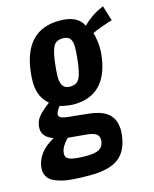

<svg xmlns="http://www.w3.org/2000/svg" viewBox="-127 -677 747 930"><g transform="rotate(-15 246.5 -212.0)"><path d="M207.5 175.3Q181.6 175.3 162.4 174.8Q143.1 174.3 117.9 172.1Q92.8 169.9 75.2 166Q57.6 162.1 39.3 155Q21 147.9 10 137.9Q-1 127.9 -6.8 112.8Q-11.2 101.6 -11.2 87.9Q-11.2 83.5 -10.7 78.6Q-2.4 3.4 83.5 -44.4Q29.3 -64 29.3 -107.4Q29.3 -139.6 48.3 -163.6Q66.4 -186 106.4 -216.3Q76.7 -240.7 64.5 -277.8Q56.6 -301.8 56.6 -335.9Q56.6 -355 59.1 -377.4Q81.1 -586.9 258.3 -586.9Q348.6 -586.9 375.5 -529.8Q387.2 -542.5 410.9 -560.5Q434.6 -578.6 460 -590.3L480 -599.1L503.4 -522.9Q485.8 -518.6 449.5 -505.4Q413.1 -492.2 401.4 -485.4Q408.2 -468.3 411.6 -437Q413.6 -420.4 413.6 -403.8Q413.6 -389.6 412.1 -375.5Q390.6 -176.8 219.7 -176.8Q206.1 -176.8 182.1 -180.7Q158.2 -184.6 151.9 -187.5Q132.8 -163.1 132.3 -149.9Q131.8 -139.2 143.3 -133.3Q154.8 -127.4 180.7 -125Q184.6 -124.5 229.2 -120.1Q273.9 -115.7 282.7 -114.3Q353.5 -106.4 383.8 -72.3Q408.2 -44.4 408.7 3.4Q408.7 14.2 407.2 26.4Q398.4 103.5 352.3 139.4Q306.2 175.3 207.5 175.3ZM216.8 80.1Q258.8 80.1 278.8 69.1Q298.8 58.1 302.7 33.7Q303.7 27.8 303.7 22.9Q303.7 5.4 293 -4.4Q279.3 -16.6 241.2 -20L149.9 -28.3Q115.2 7.8 112.8 36.1Q112.3 39.1 112.3 42Q112.3 54.2 117.7 61Q124 69.8 147.7 75Q171.4 80.1 216.8 80.1ZM225.6 -264.6Q260.3 -264.6 273.4 -290Q286.6 -315.4 293.9 -380.4Q297.9 -417 297.9 -441.9Q297.9 -444.3 297.9 -447.3Q297.4 -473.6 286.6 -486.8Q275.9 -500 251.5 -500Q216.3 -500 203.1 -473.6Q189.9 -447.3 183.1 -380.4Q179.7 -350.1 179.7 -327.1Q179.7 -322.3 179.7 -318.4Q180.7 -293 191.7 -278.8Q202.6 -264.6 225.6 -264.6Z"/></g></svg>

Font: Oswald
Style: Medium
Weight: 500
Designer: Vernon Adams
Foundry: Vernon Adams
Version: 3.0; ttfautohint (v0.94.23-7a4d-dirty) -l 8 -r 50 -G 150 -x 